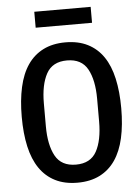

<svg xmlns="http://www.w3.org/2000/svg" viewBox="-59 -926 719 984"><g transform="rotate(-5 300.0 -434.0)"><path d="M44 -349Q44 -434 59 -501.5Q74 -569 105.5 -615Q137 -661 185.5 -685.5Q234 -710 300 -710Q366 -710 414.5 -685.5Q463 -661 494.5 -615Q526 -569 541 -501.5Q556 -434 556 -349Q556 -263 541 -196Q526 -129 494.5 -83Q463 -37 414.5 -12.5Q366 12 300 12Q234 12 185.5 -12.5Q137 -37 105.5 -83Q74 -129 59 -196Q44 -263 44 -349ZM437 -291V-408Q437 -504 406 -560.5Q375 -617 300 -617Q225 -617 194 -560.5Q163 -504 163 -408V-290Q163 -194 194 -137.5Q225 -81 300 -81Q375 -81 406 -137.5Q437 -194 437 -291ZM155 -880H445V-798H155Z"/></g></svg>

Font: IBM Plaex Mono Medium
Style: Regular
Weight: 500
Designer: Mike Abbink, Paul van der Laan, Pieter van Rosmalen
Foundry: Bold Monday
Version: Version 2.003